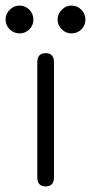

<svg xmlns="http://www.w3.org/2000/svg" viewBox="-43 -670 327 690"><path d="M121 0Q91 0 91 -33V-446Q91 -479 121 -479Q151 -479 151 -446V-33Q151 0 121 0ZM27 -550Q7 -550 -8 -564.5Q-23 -579 -23 -600Q-23 -620 -8 -635Q7 -650 27 -650Q48 -650 62.5 -635Q77 -620 77 -600Q77 -579 62.5 -564.5Q48 -550 27 -550ZM214 -550Q194 -550 179 -564.5Q164 -579 164 -600Q164 -620 179 -635Q194 -650 214 -650Q235 -650 249.5 -635Q264 -620 264 -600Q264 -579 249.5 -564.5Q235 -550 214 -550Z"/></svg>

Font: Zen Maru Gothic
Style: Regular
Weight: 400
Designer: Yoshimichi Ohira
Foundry: Positype
Version: Version 1.002